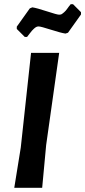

<svg xmlns="http://www.w3.org/2000/svg" viewBox="-20 -895 406 915"><path d="M328 -875 366 -837V-826L304 -739L292 -735Q271 -738 222.5 -753.5Q174 -769 164 -769Q158 -769 153 -766.5Q148 -764 142 -758.5Q136 -753 132 -748.5Q128 -744 120.5 -734Q113 -724 109 -719H98L60 -757V-768L122 -855L134 -860Q155 -857 203.5 -841Q252 -825 262 -825Q266 -825 270 -826Q274 -827 278 -830.5Q282 -834 285.5 -836.5Q289 -839 293.5 -844.5Q298 -850 300.5 -853.5Q303 -857 308.5 -864.5Q314 -872 317 -875ZM262 -643 200 -204 181 0H48L79 -192L128 -643Z"/></svg>

Font: Alegreya Sans SC
Style: Bold Italic
Weight: 700
Italic angle: -7°
Designer: Juan Pablo del Peral
Foundry: Huerta Tipografica
Version: Version 2.007